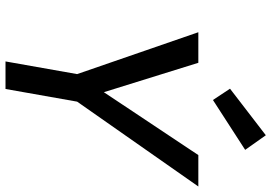

<svg xmlns="http://www.w3.org/2000/svg" viewBox="-164 -821 985 697"><g transform="rotate(90 328.5 -472.5)"><path d="M203 0 249 -260 97 -700H208L315 -356H314L543 -700H657L349 -260L303 0ZM343 -753 302 -815 471 -945 524 -870Z"/></g></svg>

Font: DM Sans 10pt Medium
Style: Italic
Weight: 500
Italic angle: -10°
Version: Version 4.004;gftools[0.9.30]